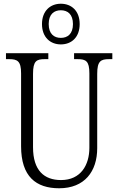

<svg xmlns="http://www.w3.org/2000/svg" viewBox="-20 -999 634 1029"><path d="M306 -761C363 -761 407 -799 407 -870C407 -941 363 -979 306 -979C250 -979 205 -941 205 -870C205 -799 250 -761 306 -761ZM306 -796C270 -796 241 -817 241 -870C241 -923 270 -944 306 -944C342 -944 371 -923 371 -870C371 -817 342 -796 306 -796ZM297 10C433 10 501 -80 501 -205V-603C501 -672 520 -682 565 -682H582V-714H377V-682H396C440 -682 459 -672 459 -606V-207C459 -115 413 -34 307 -34C217 -34 157 -85 157 -210V-603C157 -673 176 -682 220 -682H239V-714H12V-682H29C73 -682 93 -672 93 -606V-215C93 -53 173 10 297 10Z"/></svg>

Font: Noto Serif Hebrew Condensed Light
Style: Regular
Weight: 300
Width: 3
Designer: Monotype Design Team
Foundry: Monotype Imaging Inc.
Version: Version 2.004